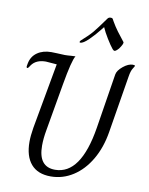

<svg xmlns="http://www.w3.org/2000/svg" viewBox="-101 -1020 854 1103"><g transform="rotate(10 325.5 -469.0)"><path d="M118 -165Q118 -200 126 -248L195 -630Q190 -630 170 -632Q134 -635 131 -635Q74 -635 48 -598Q46 -595 41 -587.5Q36 -580 32 -580Q27 -580 27 -589Q27 -591 30 -606Q38 -648 71 -671Q104 -694 153 -694L186 -693Q214 -691 231 -691Q249 -691 269 -693L293 -694Q275 -667 250 -523L202 -247Q193 -198 193 -156Q193 -32 290 -32Q440 -32 485 -311L536 -631Q540 -655 570 -679.5Q600 -704 626 -704Q639 -704 639 -699Q639 -697 629 -681.5Q619 -666 614 -634L559 -299Q544 -207 503 -137Q462 -67 402 -28.5Q342 10 272 10Q196 10 157 -35.5Q118 -81 118 -165ZM496 -772Q481 -790 459 -826Q437 -862 426 -888L414 -873Q385 -836 354 -806Q323 -776 306 -776Q302 -776 302 -780Q302 -785 308 -790Q349 -826 370 -851Q391 -876 436 -939Q442 -948 454 -948Q462 -948 464.5 -945.5Q467 -943 473 -931Q489 -903 508.5 -876.5Q528 -850 550 -823Q553 -819 548 -808Q543 -797 532 -782Q516 -764 508 -764Q503 -764 496 -772Z"/></g></svg>

Font: Charm
Style: Regular
Weight: 400
Designer: Katatrad Aksorn Co.,Ltd.
Foundry: Cadson Demak Co.,Ltd.
Version: Version 1.001